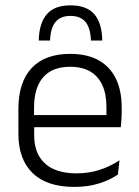

<svg xmlns="http://www.w3.org/2000/svg" viewBox="-20 -706 532 736"><path d="M265 10.5Q159.5 10.5 105 -42.5Q50.5 -95.5 50.5 -193.5V-288.5Q50.5 -390.5 101.2 -445Q152 -499.5 249 -499.5Q314 -499.5 358 -475Q402 -450.5 424.2 -404.5Q446.5 -358.5 446.5 -294V-276.5Q446.5 -262 445.5 -247.5Q444.5 -233 443 -218.5H387Q388 -240.5 388 -260.2Q388 -280 388 -296.5Q388 -345.5 372.2 -379.8Q356.5 -414 325.8 -432Q295 -450 249 -450Q180.5 -450 145.5 -409.8Q110.5 -369.5 110.5 -293.5V-246L111 -238V-187.5Q111 -154 120.8 -127Q130.5 -100 150.8 -80.8Q171 -61.5 201.8 -51.5Q232.5 -41.5 273.5 -41.5Q321 -41.5 361.8 -54.8Q402.5 -68 438 -91.5L432 -37Q401 -15.5 358.5 -2.5Q316 10.5 265 10.5ZM82 -218.5V-265H429.5V-218.5ZM250 -685.5Q312.5 -685.5 341.8 -651.2Q371 -617 372 -550.5H328.5Q327 -598.5 307.8 -621.8Q288.5 -645 250 -645Q212 -645 192.8 -621.8Q173.5 -598.5 172 -550.5H128.5Q130 -617 159.2 -651.2Q188.5 -685.5 250 -685.5Z"/></svg>

Font: Anek Latin Light
Style: Regular
Weight: 300
Designer: Yesha Goshar
Foundry: Ek Type
Version: Version 1.003